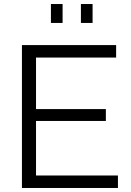

<svg xmlns="http://www.w3.org/2000/svg" viewBox="-20 -934 649 954"><path d="M291 -820V-914H233V-820ZM440 -820V-914H382V-820ZM159 -62V-333H506V-392H159V-648H557V-710H89V0H566V-62Z"/></svg>

Font: Raleway Reg
Style: Regular
Weight: 400
Designer: Matt McInerney, Pablo Impallari, Rodrigo Fuenzalida
Foundry: Matt McInerney, Pablo Impallari, Rodrigo Fuenzalida
Version: Version 3.00 July 28, 2015